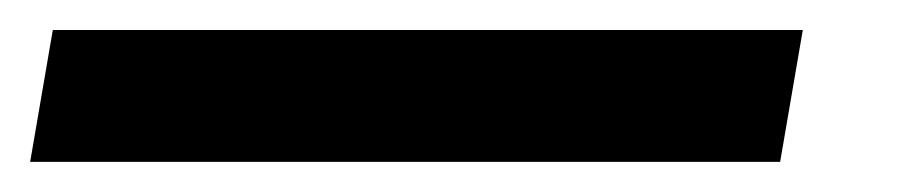

<svg xmlns="http://www.w3.org/2000/svg" viewBox="-87 0 607 128"><path d="M448.2 20 433.1 107.9H-66.9L-51.8 20Z"/></svg>

Font: Stilu
Style: Italic
Weight: 400
Italic angle: -10°
Designer: Genilson Lima Santos
Foundry: Genilson Lima Santos
Version: Version 1.200;PS 001.200;hotconv 1.0.88;makeotf.lib2.5.64775